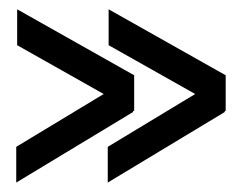

<svg xmlns="http://www.w3.org/2000/svg" viewBox="-20 -482 529 415"><path d="M270 -241.2Q271 -243.2 268.6 -242.4Q266.1 -241.7 268.1 -240.2L15.1 -87.4V-164.6L204.1 -278.8L17.1 -384.3V-461.9L270 -319.3ZM467.8 -241.2Q468.3 -242.2 467.8 -242.4Q467.3 -242.7 466.6 -242.4Q465.8 -242.2 465.6 -241.5Q465.3 -240.7 466.3 -240.2L212.9 -87.4V-164.6L401.9 -278.8L214.8 -384.3V-461.9L467.8 -319.3Z"/></svg>

Font: XAYAX
Style: Regular
Weight: 400
Designer: Peter Wiegel
Foundry: Peter Wiegel
Version: Version 1.000 2009 initial release